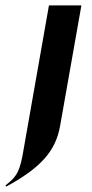

<svg xmlns="http://www.w3.org/2000/svg" viewBox="-77 -515 339 710"><path d="M145 -48Q139 -14 125 15.5Q111 45 87.5 71.5Q64 98 29 123.5Q-6 149 -54 175L-57 171Q-46 162 -36.5 153.5Q-27 145 -19 133.5Q-11 122 -5 105Q1 88 6 62L104 -495H224Z"/></svg>

Font: Moniqa Black Ita Display
Style: Italic
Weight: 900
Italic angle: -10°
Designer: Rajesh Rajput
Foundry: Rajesh Rajput
Version: Version 1.000